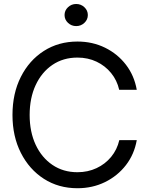

<svg xmlns="http://www.w3.org/2000/svg" viewBox="-20 -952 762 983"><path d="M376.5 11.7Q279.8 11.7 204.8 -36.4Q129.9 -84.5 86.9 -169.2Q43.9 -253.9 43.9 -363.3Q43.9 -473.6 86.7 -558.3Q129.4 -643.1 204.6 -691.2Q279.8 -739.3 376.5 -739.3Q453.6 -739.3 517.8 -707.8Q582 -676.3 624.8 -620.6Q667.5 -564.9 680.2 -492.2H590.3Q579.1 -541 548.8 -578.1Q518.6 -615.2 474.4 -636.2Q430.2 -657.2 376.5 -657.2Q303.7 -657.2 248.5 -619.9Q193.4 -582.5 162.6 -516.4Q131.8 -450.2 131.8 -363.3Q131.8 -276.9 162.6 -210.9Q193.4 -145 248.5 -107.7Q303.7 -70.3 376.5 -70.3Q429.7 -70.3 474.1 -91.1Q518.6 -111.8 549.1 -148.9Q579.6 -186 590.8 -234.4H680.2Q667.5 -162.1 624.8 -106.7Q582 -51.3 517.8 -19.8Q453.6 11.7 376.5 11.7ZM370.1 -818.4Q345.7 -818.4 328.1 -835Q310.5 -851.6 310.5 -875Q310.5 -898.4 328.1 -915Q345.7 -931.6 370.1 -931.6Q394.5 -931.6 412.1 -915Q429.7 -898.4 429.7 -875Q429.7 -851.6 412.1 -835Q394.5 -818.4 370.1 -818.4Z"/></svg>

Font: Inter Display
Style: Regular
Weight: 400
Designer: Rasmus Andersson
Foundry: rsms
Version: Version 4.000;git-37864ae